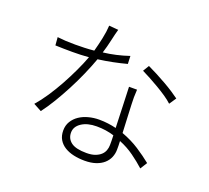

<svg xmlns="http://www.w3.org/2000/svg" viewBox="-132 -920 1220 1122"><g transform="rotate(20 478.0 -359.5)"><path d="M543 -582Q502 -571 457.5 -562Q413 -553 367 -547Q349 -497 325 -442.5Q301 -388 273.5 -335.5Q246 -283 217 -235Q188 -187 159 -149L109 -176Q139 -210 169 -255Q199 -300 226 -349Q253 -398 276.5 -448Q300 -498 316 -541Q290 -539 265 -538Q240 -537 214 -537Q189 -537 161 -537.5Q133 -538 108 -539L104 -589Q129 -586 155 -584.5Q181 -583 215 -583Q242 -583 271.5 -584Q301 -585 332 -588Q343 -628 352.5 -672.5Q362 -717 364 -755L422 -750Q414 -723 404.5 -679.5Q395 -636 382 -595Q461 -604 541 -631ZM607 -101Q607 -114 607 -129Q607 -144 606 -161Q581 -169 554 -173Q527 -177 498 -177Q440 -177 404 -153Q368 -129 368 -92Q368 -54 397.5 -32Q427 -10 493 -10Q525 -10 546.5 -18Q568 -26 581.5 -38.5Q595 -51 601 -67.5Q607 -84 607 -101ZM645 -459Q643 -430 643 -410.5Q643 -391 644 -368Q645 -338 647.5 -289.5Q650 -241 652 -192Q712 -170 760.5 -138.5Q809 -107 847 -76L820 -33Q787 -63 745.5 -93Q704 -123 654 -143Q655 -128 655 -114.5Q655 -101 655 -90Q655 -65 645.5 -42Q636 -19 616.5 -1.5Q597 16 567.5 26Q538 36 498 36Q462 36 430 29Q398 22 373.5 7Q349 -8 335 -31.5Q321 -55 321 -88Q321 -120 336 -144.5Q351 -169 375.5 -185.5Q400 -202 432 -210.5Q464 -219 498 -219Q526 -219 553 -215.5Q580 -212 604 -206Q602 -268 599.5 -336.5Q597 -405 595 -459ZM663 -613Q689 -601 719.5 -585Q750 -569 780 -552Q810 -535 836 -518Q862 -501 878 -489L849 -446Q831 -463 804.5 -481Q778 -499 749 -516Q720 -533 691.5 -548.5Q663 -564 640 -575Z"/></g></svg>

Font: Kinto Sans Light
Style: Regular
Weight: 300
Designer: Authors: Ryoko NISHIZUKA  (kana & ideographs); Paul D. Hunt (Latin, Greek & Cyrillic); Wenlong ZHANG  (bopomofo); Sandol
Foundry: Adobe Systems Incorporated, ookami Inc.
Version: Version 0.001